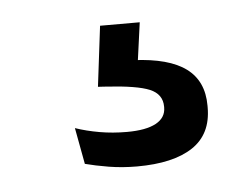

<svg xmlns="http://www.w3.org/2000/svg" viewBox="-30 -42 348 269"><g transform="rotate(-5 144.0 92.5)"><path d="M174.7 -8.5 164.3 67.3 129.8 43.7Q137.1 43.4 145.3 43.2Q153.6 43.1 161.3 43.6Q211.2 45.9 235.1 63.7Q259.1 81.5 259.1 116V118.7Q259.1 156.2 231.8 174.3Q204.5 192.4 153.4 192.4Q133 192.4 113.9 189.3Q94.8 186.1 80.8 182.4L71.3 131.3Q86.8 136.6 105.1 139.8Q123.4 143 143.5 143Q170.4 143 184.4 135.4Q198.4 127.8 198.4 113.3V112.2Q198.4 94.6 180.8 87.2Q163.3 79.9 120.2 77.2Q115.3 76.7 112.5 76.7Q109.8 76.6 108.5 76.5L118.9 -8.5Z"/></g></svg>

Font: Anek Bangla Medium
Style: Regular
Weight: 500
Designer: Sulekha Rajkumar (Bangla), Yesha Goshar (Latin)
Foundry: Ek Type
Version: Version 1.003